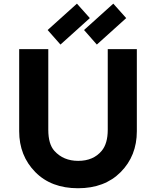

<svg xmlns="http://www.w3.org/2000/svg" viewBox="-20 -1001 838 1031"><path d="M588.4 -981.4 657.7 -903.8 500 -761.7 431.2 -839.8ZM393.1 -981.4 462.4 -903.8 304.7 -761.7 235.8 -839.8ZM398.9 9.8Q254.9 9.8 169.4 -77.1Q83 -165 83 -296.4V-737.3H239.3V-304.2Q239.3 -227.1 272 -190.9Q320.3 -137.2 399.9 -137.2Q481 -137.2 525.9 -190.9Q558.6 -230 558.6 -304.2V-737.3H714.8V-296.4Q714.8 -164.1 627.9 -76.7Q542 9.8 398.9 9.8Z"/></svg>

Font: New Shape
Style: Bold
Weight: 700
Designer: Wojciech Kalinowski "wmk69" (wmk69@o2.pl)
Foundry: Wojciech Kalinowski "wmk69" (wmk69@o2.pl)
Version: Version 2.1.1; 2021-05-14